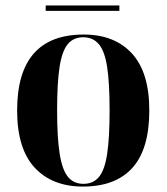

<svg xmlns="http://www.w3.org/2000/svg" viewBox="-20 -676 613 706"><path d="M285 10Q172 10 107.5 -59.5Q43 -129 43 -270Q43 -549 288 -549Q401 -549 465 -479.5Q529 -410 529 -270Q529 -128 467 -59Q405 10 285 10ZM287 0Q323 0 344 -25.5Q365 -51 374 -110Q383 -169 383 -270Q383 -371 374 -429.5Q365 -488 343.5 -513.5Q322 -539 286 -539Q250 -539 229 -513.5Q208 -488 199 -429.5Q190 -371 190 -270Q190 -169 199.5 -110Q209 -51 230 -25.5Q251 0 287 0ZM148 -636V-656H419V-636Z"/></svg>

Font: Noto Serif Display SemiCondensed
Style: Bold
Weight: 700
Width: 4
Designer: Monotype Design Team
Foundry: Monotype Imaging Inc.
Version: Version 2.009